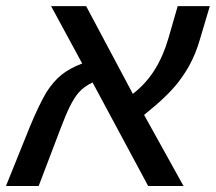

<svg xmlns="http://www.w3.org/2000/svg" viewBox="-38 -622 722 642"><path d="M163.6 -189.9 91.3 0H-18.1L61.5 -197.3Q77.6 -236.3 91.6 -265.1Q105.5 -293.9 117.2 -313.5Q140.6 -350.1 168 -372.1Q195.3 -394 236.8 -409.7L132.8 -601.6H250L406.2 -308.1Q449.7 -341.8 478.5 -387.5Q507.3 -433.1 524.9 -493.2L556.2 -601.6H663.6L630.9 -491.7Q616.2 -440.4 593.3 -399.9Q577.6 -372.6 559.1 -348.4Q540.5 -324.2 513.2 -297.9Q485.8 -271.5 443.8 -237.8L575.7 0H457.5L271.5 -346.2Q243.2 -333 224.6 -312Q210 -294.9 195.8 -266.4Q181.6 -237.8 163.6 -189.9Z"/></svg>

Font: Arimo Medium
Style: Italic
Weight: 500
Italic angle: -12°
Designer: Steve Matteson
Foundry: Monotype Imaging Inc.
Version: Version 1.33